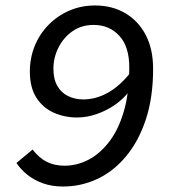

<svg xmlns="http://www.w3.org/2000/svg" viewBox="-20 -669 640 701"><path d="M210 12Q170 12 137.5 0.5Q105 -11 80.5 -30.5Q56 -50 40 -74L99 -123Q123 -92 151 -78Q179 -64 216 -64Q260 -64 301.5 -85Q343 -106 377.5 -150Q412 -194 432 -262Q452 -330 452 -423Q452 -499 415.5 -538.5Q379 -578 322 -578Q277 -578 244 -554.5Q211 -531 193 -494.5Q175 -458 175 -418Q175 -380 189.5 -355Q204 -330 229 -318Q254 -306 284 -306Q330 -306 374 -330.5Q418 -355 458 -406L452 -336Q431 -308 400 -286.5Q369 -265 333 -252.5Q297 -240 261 -240Q216 -240 176.5 -257.5Q137 -275 113 -312Q89 -349 89 -408Q89 -457 106.5 -500.5Q124 -544 156.5 -577.5Q189 -611 232.5 -630Q276 -649 327 -649Q390 -649 438 -620.5Q486 -592 512.5 -540.5Q539 -489 539 -418Q539 -313 512.5 -233Q486 -153 440 -98Q394 -43 335 -15.5Q276 12 210 12Z"/></svg>

Font: Source Code Pro ExtraLight Medium
Style: Italic
Weight: 500
Italic angle: -11°
Monospace: yes
Version: Version 1.016;hotconv 1.0.116;makeotfexe 2.5.65601